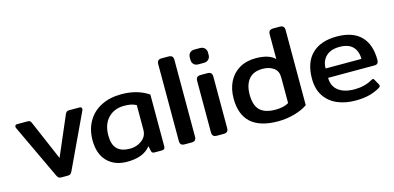

<svg xmlns="http://www.w3.org/2000/svg" viewBox="-65 -1065 3011 1466"><g transform="rotate(-15 1440.0 -332.5)"><path d="M243 -25 42 -452Q39 -458 39 -464Q39 -471 43.5 -475.5Q48 -480 56 -480H139Q152 -480 158 -475.5Q164 -471 169 -459L303 -147L437 -459Q442 -470 448.5 -475Q455 -480 468 -480H551Q559 -480 563.5 -475.5Q568 -471 568 -464Q568 -458 565 -452L364 -25Q357 -11 350 -5.5Q343 0 329 0H278Q264 0 257 -5.5Q250 -11 243 -25Z M581 -212Q581 -296 618 -360.5Q655 -425 723.5 -460Q792 -495 883 -495Q1010 -495 1098 -435V-27Q1098 -12 1091.5 -6Q1085 0 1069 0H1014Q1003 0 997.5 -4.5Q992 -9 990 -19L982 -58Q951 -20 905.5 -2.5Q860 15 795 15Q697 15 639 -44.5Q581 -104 581 -212ZM977 -189V-384Q956 -395 934.5 -399.5Q913 -404 882 -404Q803 -404 755 -354Q707 -304 707 -216Q707 -144 740.5 -110Q774 -76 843 -76Q896 -76 936.5 -107Q977 -138 977 -189Z M1216 -36V-643Q1216 -662 1224.5 -671Q1233 -680 1253 -680H1306Q1326 -680 1335 -671Q1344 -662 1344 -643V-36Q1344 -18 1335.5 -9Q1327 0 1306 0H1253Q1233 0 1224.5 -9Q1216 -18 1216 -36Z M1462 -611V-632Q1462 -652 1475 -666Q1488 -680 1512 -680H1555Q1579 -680 1592.5 -666Q1606 -652 1606 -632V-611Q1606 -591 1592.5 -577Q1579 -563 1555 -563H1512Q1488 -563 1475 -577Q1462 -591 1462 -611ZM1470 -36V-443Q1470 -462 1479 -471Q1488 -480 1508 -480H1560Q1580 -480 1589 -471Q1598 -462 1598 -443V-36Q1598 -18 1589.5 -9Q1581 0 1560 0H1508Q1488 0 1479 -9Q1470 -18 1470 -36Z M1704 -241Q1704 -316 1733 -373.5Q1762 -431 1816.5 -463Q1871 -495 1945 -495Q2050 -495 2097 -448V-643Q2097 -662 2106 -671Q2115 -680 2135 -680H2185Q2205 -680 2214 -671Q2223 -662 2223 -643V-50Q2185 -22 2121 -3.5Q2057 15 1988 15Q1704 15 1704 -241ZM2097 -100V-304Q2097 -353 2063 -378Q2029 -403 1975 -403Q1902 -403 1866 -359Q1830 -315 1830 -238Q1830 -152 1870 -114Q1910 -76 1991 -76Q2058 -76 2097 -100Z M2321 -232Q2321 -361 2390 -428Q2459 -495 2586 -495Q2712 -495 2776.5 -430Q2841 -365 2841 -242Q2841 -207 2809 -207H2442Q2442 -141 2488 -105.5Q2534 -70 2616 -70Q2695 -70 2758 -106Q2765 -110 2769 -110Q2776 -110 2780 -101L2804 -58Q2807 -52 2807 -47Q2807 -40 2798 -34Q2757 -9 2709.5 3Q2662 15 2600 15Q2522 15 2459 -11.5Q2396 -38 2358.5 -93.5Q2321 -149 2321 -232ZM2725 -281Q2725 -343 2690.5 -378Q2656 -413 2587 -413Q2517 -413 2479.5 -377Q2442 -341 2442 -281Z"/></g></svg>

Font: Mitr
Style: Regular
Weight: 400
Designer: Thanarat Vachiruckul
Foundry: Cadson Demak
Version: Version 1.002